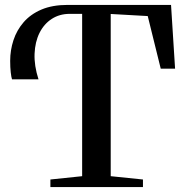

<svg xmlns="http://www.w3.org/2000/svg" viewBox="-20 -763 756 783"><path d="M185.5 0V-31L315 -44.5V-706.5H264.5Q223 -706.5 191.2 -686Q159.5 -665.5 141.2 -629Q123 -592.5 121 -544Q119 -495.5 137 -439.5H29Q26 -448.5 23.8 -468Q21.5 -487.5 21.5 -515Q21.5 -558 34.8 -598.8Q48 -639.5 76.2 -672.2Q104.5 -705 149 -724Q193.5 -743 256.5 -743H677.5L694 -483H635.5L582.5 -697.5L431.5 -706V-44.5L563 -31V0Z"/></svg>

Font: Merriweather 96pt Medium
Style: Regular
Weight: 500
Version: Version 2.100